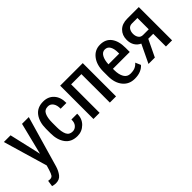

<svg xmlns="http://www.w3.org/2000/svg" viewBox="31 -1240 2155 2155"><g transform="rotate(-45 1108.0 -162.5)"><path d="M197.8 -182.1 204.6 -150.4H206.1L300.3 -528.3H407.7L231.9 82Q215.3 136.2 185.3 174.8Q155.3 213.4 96.7 213.4Q84 213.4 71.5 210.9Q59.1 208.5 44.4 204.6L55.2 131.3Q60.5 132.3 69.1 133.3Q77.6 134.3 82.5 134.3Q110.4 134.3 123 116Q135.7 97.7 149.9 51.3L166 -2.4L11.7 -528.3H118.2Z M643.6 -64.9Q678.7 -64.9 703.6 -93.3Q728.5 -121.6 726.6 -170.9H818.4Q820.3 -92.8 768.6 -41.5Q716.8 9.8 645 9.8Q548.8 9.8 500 -55.9Q451.2 -121.6 451.2 -227.1V-299.8Q451.2 -405.3 500.2 -471.7Q549.3 -538.1 644.5 -538.1Q724.1 -538.1 772 -485.1Q819.8 -432.1 818.4 -341.8H726.6Q728 -396.5 705.3 -429.2Q682.6 -461.9 643.6 -461.9Q589.8 -461.9 569.6 -417.2Q549.3 -372.6 549.3 -299.8V-227.1Q549.3 -152.8 569.3 -108.9Q589.4 -64.9 643.6 -64.9Z M1264.2 0H1166V-451.7H1003.4V0H905.8V-528.3H1264.2Z M1554.2 9.8Q1464.8 9.8 1412.6 -54.4Q1360.4 -118.7 1360.4 -222.7V-299.8Q1360.4 -405.3 1412.1 -471.7Q1463.9 -538.1 1546.9 -538.1Q1634.8 -538.1 1680.2 -477.8Q1725.6 -417.5 1725.6 -312V-243.7H1458.5V-222.7Q1458.5 -152.3 1483.9 -108.6Q1509.3 -64.9 1560.5 -64.9Q1607.4 -64.9 1635.5 -78.1Q1663.6 -91.3 1684.1 -115.7L1711.9 -52.2Q1688 -23.4 1648.2 -6.8Q1608.4 9.8 1554.2 9.8ZM1546.9 -461.9Q1506.8 -461.9 1483.9 -420.9Q1460.9 -379.9 1458.5 -314.5H1628.9V-334.5Q1628.9 -391.6 1608.6 -426.8Q1588.4 -461.9 1546.9 -461.9Z M2153.8 -528.3V0H2056.2V-201.7H1977.5L1880.4 0H1779.3L1883.8 -218.3Q1841.3 -237.8 1819.1 -275.4Q1796.9 -313 1796.9 -363.8Q1796.9 -437 1842.8 -482.7Q1888.7 -528.3 1970.2 -528.3ZM1895 -361.8Q1895 -324.7 1912.8 -298.8Q1930.7 -272.9 1965.8 -272.9H2056.2V-452.6H1970.2Q1932.6 -452.6 1913.8 -426.3Q1895 -399.9 1895 -361.8Z"/></g></svg>

Font: Franco
Style: Regular
Weight: 400
Designer: Google
Version: Version 1.200311; 2013